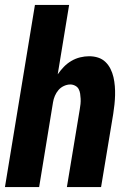

<svg xmlns="http://www.w3.org/2000/svg" viewBox="-20 -755 540 775"><path d="M0 0 121 -735H259L213 -455Q224 -471 237.5 -485Q251 -499 268 -509Q285 -519 303.5 -523.5Q322 -528 340 -528Q359 -528 376 -522.5Q393 -517 405.5 -505Q418 -493 426 -477Q434 -461 438 -443.5Q442 -426 443.5 -407.5Q445 -389 444.5 -370.5Q444 -352 442 -333Q440 -314 437 -295L388 0H250L302 -314Q304 -325 305 -335.5Q306 -346 305.5 -356.5Q305 -367 303.5 -377Q302 -387 297.5 -395.5Q293 -404 283.5 -409Q274 -414 264 -414Q251 -414 238 -408Q225 -402 216 -391.5Q207 -381 201.5 -368Q196 -355 194 -342L138 0Z"/></svg>

Font: Iosevka Curly Heavy
Style: Italic
Weight: 900
Italic angle: -9°
Monospace: yes
Designer: Belleve Invis
Foundry: Belleve Invis
Version: Version 22.1.2; ttfautohint (v1.8.4)